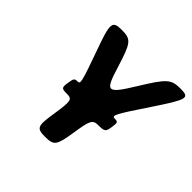

<svg xmlns="http://www.w3.org/2000/svg" viewBox="-178 -881 1051 1051"><g transform="rotate(45 348.0 -355.5)"><path d="M529 -296C535 -336 533 -340 508 -340C482 -340 490 -357 603 -526C715 -694 720 -711 647 -711C574 -711 557 -696 468 -551C379 -406 365 -406 321 -551C276 -696 265 -711 192 -711C118 -711 117 -694 178 -526C238 -357 243 -340 220 -340C197 -340 194 -336 188 -296C182 -255 185 -251 227 -251C269 -251 271 -239 254 -126C236 -12 241 0 309 0C376 0 385 -12 403 -126C420 -239 427 -251 472 -251C517 -251 523 -255 529 -296Z"/></g></svg>

Font: Asimov Print
Style: AIt
Weight: 500
Designer: Google
Version: Version 2.000980: 2014